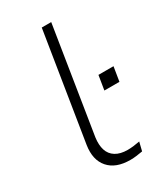

<svg xmlns="http://www.w3.org/2000/svg" viewBox="-180 -779 738 861"><g transform="rotate(-30 188.5 -348.5)"><path d="M233 8Q158 8 121.5 -34Q85 -76 96 -148L185 -705H234L147 -158Q142 -121 150.5 -94Q159 -67 183 -52Q207 -37 245 -37Q259 -37 276 -39Q293 -41 308 -44L297 1Q279 4 264 6Q249 8 233 8ZM287 -320 299 -394H377L365 -320Z"/></g></svg>

Font: Nunito Sans 10pt Expanded ExtraLight
Style: Italic
Weight: 250
Width: 7
Italic angle: -9°
Designer: Vernon Adams
Foundry: Vernon Adams
Version: Version 3.101;gftools[0.9.27]